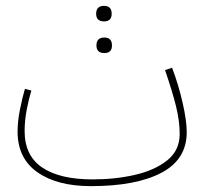

<svg xmlns="http://www.w3.org/2000/svg" viewBox="-20 -614 727 655"><path d="M361 -567Q361 -594 335 -594Q308 -594 308 -567Q308 -541 335 -541Q361 -541 361 -567ZM362 -459Q362 -486 336 -486Q309 -486 309 -459Q309 -433 336 -433Q362 -433 362 -459ZM290 21Q444 21 530.5 -24.5Q617 -70 617 -163Q617 -202 603 -263.5Q589 -325 567 -383L543 -375Q568 -302 580.5 -251.5Q593 -201 593 -157Q593 -101 550.5 -67Q508 -33 440.5 -17.5Q373 -2 296 -2Q184 -2 124 -42.5Q64 -83 64 -167Q64 -202 71 -239Q78 -276 87 -305L65 -311Q56 -280 48 -240Q40 -200 40 -165Q40 -74 107.5 -26.5Q175 21 290 21Z"/></svg>

Font: Noto Sans Arabic Condensed Thin
Style: Regular
Weight: 250
Width: 3
Designer: Nadine Chahine
Foundry: Monotype Imaging Inc.
Version: 1.001